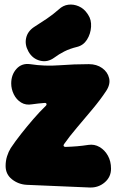

<svg xmlns="http://www.w3.org/2000/svg" viewBox="-20 -811 520 856"><path d="M266 -169Q262 -164 264 -160Q266 -156 272 -156Q301 -157 324.5 -159Q348 -161 374 -165Q401 -169 424 -155.5Q447 -142 461 -117Q475 -92 475 -59Q475 -22 447 2Q419 26 381 25L99 13Q62 11 33.5 -11.5Q5 -34 5 -71Q5 -94 11.5 -114.5Q18 -135 28 -151Q48 -181 74 -214Q100 -247 128.5 -280Q157 -313 184 -339Q189 -344 187 -348.5Q185 -353 178 -352Q164 -351 150.5 -349.5Q137 -348 123 -346Q95 -341 74 -354Q53 -367 41.5 -390.5Q30 -414 30 -439Q30 -478 53.5 -504Q77 -530 114 -525Q179 -515 245 -520Q311 -525 376 -525Q411 -525 435.5 -507.5Q460 -490 466.5 -462.5Q473 -435 453 -405Q428 -367 392.5 -324.5Q357 -282 323 -242Q289 -202 266 -169ZM222 -554Q192 -532 158.5 -540.5Q125 -549 107 -581L106 -583Q90 -612 96.5 -641.5Q103 -671 131 -690Q161 -709 188.5 -727.5Q216 -746 242 -769Q261 -787 284.5 -790Q308 -793 331 -783Q354 -773 369 -751L373 -745Q388 -723 386 -691.5Q384 -660 368 -634.5Q352 -609 324 -602Q291 -594 266.5 -581.5Q242 -569 222 -554Z"/></svg>

Font: Winky Sans Black
Style: Regular
Weight: 900
Designer: Simon Atzbach
Foundry: typofactur
Version: Version 1.205